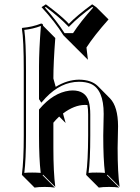

<svg xmlns="http://www.w3.org/2000/svg" viewBox="-20 -807 645 887"><path d="M272.9 -644Q234.4 -706.1 171.9 -773.9L191.9 -787.1Q255.9 -739.3 287.6 -708Q293.5 -702.1 297.9 -696.8Q336.4 -736.3 405.8 -787.1L424.8 -773.9L481.4 -717.3Q414.1 -641.6 379.4 -587.4L386.2 -530.8L329.6 -587.4ZM169.9 -352.1 171.9 -349.1Q171.9 -349.1 172.4 -349.6ZM271 -282.7 283.2 -238.8 253.4 -268.6Q238.8 -254.9 226.6 -240.2V-123.5Q226.6 -11.7 235.4 56.6L179.2 0L176.8 2.9L233.4 59.6Q215.3 56.6 186.5 56.6Q157.7 56.6 139.6 59.6L83 2.9L81.1 0Q89.8 -65.9 89.8 -180.2V-481Q89.8 -625 81.1 -674.8L83 -678.2Q128.9 -682.1 169.9 -698.2Q174.3 -697.8 176.8 -695.8Q178.7 -692.4 179.2 -688L235.4 -631.3Q226.6 -515.6 226.6 -444.3L237.3 -405.8Q291 -438.5 345.2 -439Q402.3 -438.5 432.1 -409.2L488.3 -352.5Q524.9 -314.5 525.4 -224.6Q525.4 -208.5 524.4 -173.8Q523.4 -139.2 523.4 -123.5Q523.4 -7.3 532.7 56.6L476.1 0L474.1 2.9L530.8 59.6Q512.7 56.6 483.4 56.6Q454.6 56.6 436.5 59.6L379.9 2.9L377.9 0Q386.7 -61.5 387.2 -180.2V-277.8Q387.2 -304.2 383.8 -321.8Q377.4 -322.3 371.6 -322.3Q323.2 -321.8 271 -282.7ZM160.2 -349.1V-501Q160.2 -574.2 168.9 -687Q131.3 -672.9 92.3 -668.9Q100.1 -615.2 100.1 -481V-180.2Q100.1 -69.8 92.3 -8.3Q111.8 -10.3 129.9 -9.8Q148.9 -9.8 168 -8.3Q160.2 -74.2 160.2 -180.2V-300.8L162.6 -303.7Q226.1 -378.4 300.3 -388.2Q308.6 -389.2 314.9 -389.2Q375 -389.2 390.1 -338.4Q397 -314.5 397 -277.8V-180.2Q397 -65.9 389.2 -8.3Q408.2 -10.3 426.8 -9.8Q445.8 -9.8 464.8 -8.3Q457 -70.3 457 -180.2Q457 -196.3 458 -231Q459 -265.6 459 -280.8Q459 -394 398.9 -419.9Q376 -429.2 345.2 -429.2Q261.7 -429.2 190.9 -355Q184.6 -348.1 179.7 -342.3L170.9 -332.5ZM278.3 -653.8H317.4Q351.1 -705.6 410.2 -772L406.2 -774.9Q341.8 -727.5 305.2 -689.9L297.9 -682.6L290.5 -689.9Q254.9 -727.1 191.4 -774.9L187.5 -772Q242.7 -709.5 278.3 -653.8Z"/></svg>

Font: Linux Biolinum Shadow O
Style: Regular
Weight: 400
Designer: Philipp H. Poll
Foundry: Philipp H. Poll
Version: Version 1.0.4